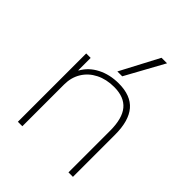

<svg xmlns="http://www.w3.org/2000/svg" viewBox="-221 -912 1033 1033"><g transform="rotate(45 295.5 -395.0)"><path d="M96 0V-520H130V-426H132Q159 -475 212.5 -502.5Q266 -530 334 -530Q426 -530 470.5 -478Q515 -426 515 -320V0H481V-317Q481 -410 444 -454.5Q407 -499 330 -499Q271 -499 225.5 -476Q180 -453 155 -412Q130 -371 130 -318V0ZM320 -570H283L399 -790H441Z"/></g></svg>

Font: M PLUS 1 ExtraLight
Style: Regular
Weight: 250
Version: Version 1.001